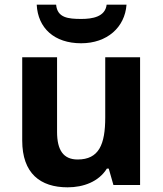

<svg xmlns="http://www.w3.org/2000/svg" viewBox="-20 -791 697 821"><path d="M521 -771H436C430 -719 375 -710 328 -710C271 -710 225 -715 220 -771H137C142 -671 212 -606 327 -606C438 -606 514 -674 521 -771ZM579 -546H430V-289C430 -173 403 -109 312 -109C251 -109 224 -149 224 -227V-546H75V-190C75 -50 152 10 269 10C337 10 402 -14 437 -70H445L465 0H579Z"/></svg>

Font: Noto Sans Gujarati
Style: Bold
Weight: 700
Designer: Jelle Bosma - Monotype Design Team, Universal Thirst
Foundry: Monotype Imaging Inc.
Version: Version 2.106